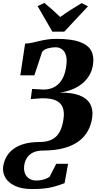

<svg xmlns="http://www.w3.org/2000/svg" viewBox="-70 -1015 674 1304"><path d="M148 269Q77.5 269 32 247.5Q-13.5 226 -33.8 191Q-54 156 -48.5 116Q-43 79 -25.5 48.5Q-8 18 22.5 -4.2Q53 -26.5 97 -38.5Q141 -50.5 199.5 -50.5Q248 -50.5 281.2 -66.8Q314.5 -83 334.2 -117.8Q354 -152.5 361.5 -208Q368 -253.5 356 -285.2Q344 -317 309 -333Q274 -349 211 -347.5L139 -342L148 -411L220 -407Q249.5 -406 275.5 -414Q301.5 -422 323 -440.8Q344.5 -459.5 359.2 -490.5Q374 -521.5 380 -567Q386.5 -612.5 377.5 -640.5Q368.5 -668.5 349.8 -681.2Q331 -694 308 -694Q281 -694 254.8 -686.5Q228.5 -679 216 -662.5L163.5 -503.5H68L100.5 -719Q126 -720 148.8 -725Q171.5 -730 195.8 -736Q220 -742 248.8 -746.5Q277.5 -751 315 -751Q413.5 -751 470.2 -730.8Q527 -710.5 548.5 -672Q570 -633.5 562 -578Q556 -536 536.5 -503Q517 -470 486.5 -445.8Q456 -421.5 417 -406.5Q378 -391.5 334 -385.5Q417.5 -387.5 469 -367.5Q520.5 -347.5 542 -309.5Q563.5 -271.5 556.5 -219Q550 -169 527.8 -127.8Q505.5 -86.5 465.8 -56.5Q426 -26.5 366.5 -9.8Q307 7 224.5 7.5Q181.5 7.5 154 21.2Q126.5 35 112.5 57.8Q98.5 80.5 94.5 108.5Q90.5 137 98.8 160.2Q107 183.5 126.8 197.2Q146.5 211 176 211Q193 211 209.8 208Q226.5 205 241.2 199.2Q256 193.5 267 185.5L312 97.5H392.5L368.5 229Q337.5 242 285.5 255.5Q233.5 269 148 269ZM285.5 -800 185.5 -973.5 231.5 -995Q260 -972 287.2 -947.8Q314.5 -923.5 339 -899.5Q374 -925 411.5 -948.8Q449 -972.5 485 -994L527.5 -972L366.5 -800Z"/></svg>

Font: Merriweather 60pt Black
Style: Italic
Weight: 900
Italic angle: -7.8°
Version: Version 2.101